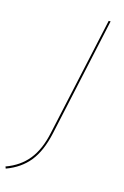

<svg xmlns="http://www.w3.org/2000/svg" viewBox="-186 -715 622 966"><g transform="rotate(15 125.5 -232.0)"><path d="M255 -658H265L130 -37Q109 58 65 112.5Q21 167 -53 194L-57 184Q15 158 58 104.5Q101 51 120 -39Z"/></g></svg>

Font: Ysabeau Infant Hairline
Style: Italic
Weight: 100
Italic angle: -12°
Designer: Christian Thalmann (Catharsis Fonts)
Version: Version 0.003